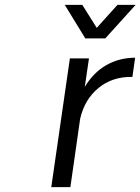

<svg xmlns="http://www.w3.org/2000/svg" viewBox="-20 -766 575 786"><path d="M189.9 0 266.1 -526.9H344.2L327.1 -410.2Q361.8 -468.3 414.3 -498.8Q466.8 -529.3 533.2 -529.8L522 -451.2Q439.9 -452.6 383.1 -405.8Q326.2 -358.9 308.1 -279.8L268.1 0ZM245.1 -746.1H316.9L376 -651.9L460.9 -746.1H535.2L411.1 -608.9H329.1Z"/></svg>

Font: Trueno Light
Style: Italic
Weight: 300
Designer: Julieta Ulanovsky
Foundry: Julieta Ulanovsky
Version: Version 3.001b | FøM Fix